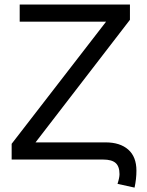

<svg xmlns="http://www.w3.org/2000/svg" viewBox="-20 -708 651 852"><path d="M585.4 49.3Q585.4 85.9 577.1 124.5L501.5 107.9Q510.3 80.6 510.3 64.9Q510.3 30.3 492.9 15.1Q475.6 0 438 0H31.7V-69.8L450.7 -611.8H67.4V-688H556.6V-620.1L137.7 -76.2H448.2Q512.7 -76.2 549.1 -44.2Q585.4 -12.2 585.4 49.3Z"/></svg>

Font: Arimo
Style: Regular
Weight: 400
Designer: Steve Matteson
Foundry: Monotype Imaging Inc.
Version: Version 1.33